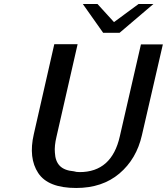

<svg xmlns="http://www.w3.org/2000/svg" viewBox="-20 -916 830 955"><path d="M392 -896H465L547 -806L669 -896H743L575 -753H493ZM148 -248 250 -696H366L261 -236Q250 -190 253 -157Q255 -114 277.5 -91Q300 -68 347 -64Q359 -60 376 -60Q536 -60 576 -238L681 -695H790L686 -244Q659 -125 574 -53Q489 19 359 19Q219 19 170 -55.5Q121 -130 148 -248Z"/></svg>

Font: Coval
Style: Medium Italic
Weight: 500
Foundry: Context Ltd
Version: Version 001.000